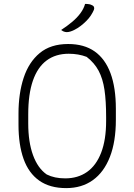

<svg xmlns="http://www.w3.org/2000/svg" viewBox="-20 -946 690 986"><path d="M330 -720Q412 -720 466 -682Q520 -644 547.5 -570Q575 -496 575 -387V-331Q575 -219 544.5 -140.5Q514 -62 457 -21Q400 20 320 20Q236 20 181.5 -18.5Q127 -57 101 -130Q75 -203 75 -305V-363Q75 -466 101.5 -546.5Q128 -627 184 -673.5Q240 -720 330 -720ZM125 -312Q125 -217 149.5 -149.5Q174 -82 220 -50Q240 -40 263.5 -35Q287 -30 315 -30Q380 -30 427 -63Q474 -96 499.5 -162Q525 -228 525 -325V-345Q525 -428 516.5 -485Q508 -542 486.5 -582.5Q465 -623 425 -654Q404 -662 381 -666Q358 -670 333 -670Q266 -670 219.5 -635.5Q173 -601 149 -532Q125 -463 125 -359ZM417 -926Q424 -926 429.5 -925.5Q435 -925 440 -924Q445 -923 451 -920Q461 -916 463 -909Q465 -902 462 -895Q456 -881 446.5 -866.5Q437 -852 423.5 -838.5Q410 -825 394.5 -813Q379 -801 361 -792Q351 -787 341 -784Q331 -781 323 -781Q319 -781 314 -782Q309 -783 304 -785.5Q299 -788 294 -792Q326 -813 351 -834Q376 -855 393 -878Q410 -901 417 -926Z"/></svg>

Font: Recursive Casual Light
Style: Regular
Weight: 300
Version: Version 1.047